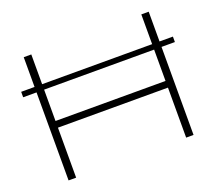

<svg xmlns="http://www.w3.org/2000/svg" viewBox="-117 -863 1160 1025"><g transform="rotate(-20 462.5 -350.0)"><path d="M32 -500V-531H108V-700H151V-531H776V-700H818V-531H894V-500H818V0H776V-284H151V0H108V-500ZM151 -322H776V-500H151Z"/></g></svg>

Font: Georama Expanded ExtraLight
Style: Regular
Weight: 250
Width: 7
Designer: Jean-Baptiste Levee
Foundry: Production Type
Version: Version 1.001